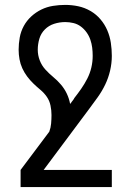

<svg xmlns="http://www.w3.org/2000/svg" viewBox="-20 -548 540 783"><path d="M436 215H64V145L181 -11Q187 -27 188.5 -44.5Q190 -62 190 -79Q190 -98 186 -117.5Q182 -137 171 -153Q160 -169 145 -181.5Q130 -194 116 -207.5Q102 -221 90.5 -236.5Q79 -252 71 -269.5Q63 -287 59.5 -306.5Q56 -326 56 -345Q56 -370 60.5 -395Q65 -420 77 -442Q89 -464 107.5 -481Q126 -498 148.5 -509Q171 -520 196 -524Q221 -528 246 -528Q273 -528 299 -522.5Q325 -517 348.5 -503.5Q372 -490 389.5 -469.5Q407 -449 417.5 -424.5Q428 -400 432 -373.5Q436 -347 436 -320Q436 -290 429 -260Q422 -230 409 -203Q396 -176 378.5 -151.5Q361 -127 343 -103L158 145H436ZM266 -124 281 -144Q281 -145 282 -146L283 -148Q298 -167 311.5 -186.5Q325 -206 336 -227.5Q347 -249 352.5 -272.5Q358 -296 358 -320Q358 -337 356 -353.5Q354 -370 348.5 -386Q343 -402 333 -416Q323 -430 309.5 -440Q296 -450 279.5 -454Q263 -458 246 -458Q223 -458 201 -451Q179 -444 163 -428Q147 -412 140.5 -390Q134 -368 134 -345Q134 -323 142 -302Q150 -281 165 -264.5Q180 -248 197 -234Q214 -220 228.5 -203Q243 -186 252.5 -166Q262 -146 266 -124Z"/></svg>

Font: Moesevka
Style: Regular
Weight: 400
Monospace: yes
Designer: Belleve Invis
Foundry: Belleve Invis
Version: Version 32.5.0; ttfautohint (v1.8.4)